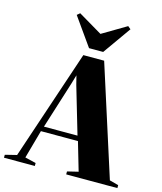

<svg xmlns="http://www.w3.org/2000/svg" viewBox="-208 -1092 1010 1194"><g transform="rotate(15 297.0 -495.0)"><path d="M7 -37.5 244 -744H378L605 -34.5L662.5 -19V0H333V-19L403.5 -36L350 -219H111.5L60.5 -36L131 -19V0H-67.5V-19ZM338.5 -251 249.5 -554 235 -611.5 218 -554 122.5 -251ZM267 -795 139.5 -975 158 -990.5 312.5 -899 467 -990.5 485.5 -975 358 -795Z"/></g></svg>

Font: Merriweather 144pt ExtraBold
Style: Regular
Weight: 800
Version: Version 2.100